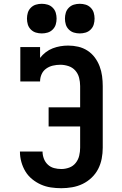

<svg xmlns="http://www.w3.org/2000/svg" viewBox="-20 -983 640 1011"><path d="M303 8Q275 8 248 4Q221 0 196 -11Q171 -22 149.5 -39.5Q128 -57 114 -80Q100 -103 92.5 -130Q85 -157 85 -184Q85 -184 85 -184.5Q85 -185 85 -185H204Q204 -185 204 -185Q204 -185 204 -185Q204 -166 211 -147.5Q218 -129 232 -116Q246 -103 264.5 -98Q283 -93 303 -93Q324 -93 344.5 -100.5Q365 -108 378.5 -125Q392 -142 397 -163Q402 -184 402 -205V-317H236V-418H402V-530Q402 -552 396.5 -573.5Q391 -595 376.5 -611.5Q362 -628 340.5 -635Q319 -642 298 -642Q278 -642 258.5 -637.5Q239 -633 223 -621.5Q207 -610 199 -592Q191 -574 191 -554H87V-735H191V-678Q204 -695 221 -708Q238 -721 257.5 -728.5Q277 -736 297.5 -739.5Q318 -743 339 -743Q366 -743 392 -737Q418 -731 440.5 -716.5Q463 -702 479 -680.5Q495 -659 504.5 -634Q514 -609 517.5 -582.5Q521 -556 521 -530V-205Q521 -176 515.5 -147.5Q510 -119 497 -93.5Q484 -68 462.5 -47.5Q441 -27 415 -14.5Q389 -2 360 3Q331 8 303 8ZM400 -807Q384 -807 369 -811.5Q354 -816 342.5 -827.5Q331 -839 326.5 -854Q322 -869 322 -885Q322 -901 326.5 -916Q331 -931 342.5 -942.5Q354 -954 369 -958.5Q384 -963 400 -963Q416 -963 431 -958.5Q446 -954 457.5 -942.5Q469 -931 473.5 -916Q478 -901 478 -885Q478 -869 473.5 -854Q469 -839 457.5 -827.5Q446 -816 431 -811.5Q416 -807 400 -807ZM200 -807Q184 -807 169 -811.5Q154 -816 142.5 -827.5Q131 -839 126.5 -854Q122 -869 122 -885Q122 -901 126.5 -916Q131 -931 142.5 -942.5Q154 -954 169 -958.5Q184 -963 200 -963Q216 -963 231 -958.5Q246 -954 257.5 -942.5Q269 -931 273.5 -916Q278 -901 278 -885Q278 -869 273.5 -854Q269 -839 257.5 -827.5Q246 -816 231 -811.5Q216 -807 200 -807Z"/></svg>

Font: Iosevka Curly Slab Extended
Style: Bold
Weight: 700
Width: 7
Monospace: yes
Designer: Belleve Invis
Foundry: Belleve Invis
Version: Version 11.1.0; ttfautohint (v1.8.3)